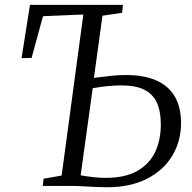

<svg xmlns="http://www.w3.org/2000/svg" viewBox="-20 -763 790 788"><path d="M418.5 5.5Q396 5.5 370 4.2Q344 3 319 1.5Q294 0 274 0H155.5L159 -29.5L233 -42.5L322 -703.5L156.5 -696.5L109.5 -525L68.5 -524.5L103 -743H484.5L481 -710.5L400.5 -698.5L365.5 -443.5Q387 -445.5 423.2 -450.2Q459.5 -455 498 -455Q573 -455 623 -432.2Q673 -409.5 698 -365.8Q723 -322 723 -258Q723 -183.5 687 -123.8Q651 -64 583 -29.2Q515 5.5 418.5 5.5ZM414.5 -33Q492.5 -33 542.2 -60.8Q592 -88.5 616 -137.8Q640 -187 640 -252.5Q640 -308 623 -343.2Q606 -378.5 570.8 -395.5Q535.5 -412.5 479.5 -412.5Q461.5 -412.5 439.8 -411Q418 -409.5 397.2 -406.8Q376.5 -404 360.5 -401L311 -43.5Q332.5 -39.5 360.5 -36.2Q388.5 -33 414.5 -33Z"/></svg>

Font: Merriweather 60pt Light
Style: Italic
Weight: 300
Italic angle: -7.8°
Version: Version 2.101